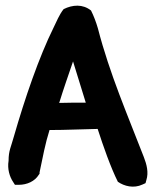

<svg xmlns="http://www.w3.org/2000/svg" viewBox="-20 -647 562 694"><path d="M11 -66C6 -36 15 -8 27 10L34 21H48C78 21 106 8 120 -15L123 -19V-24C134 -77 144 -130 159 -177C222 -177 272 -180 333 -181C353 -119 380 -42 406 10C429 26 463 35 495 20L506 15L509 4C518 -24 510 -53 500 -79C442 -229 376 -381 334 -544C327 -568 319 -589 309 -609C279 -633 242 -630 210 -614C194 -594 184 -568 174 -548C121 -441 70 -292 30 -153C20 -116 11 -103 11 -66ZM194 -275C210 -327 226 -372 244 -425C259 -376 275 -325 290 -276C258 -276 228 -276 194 -275Z"/></svg>

Font: Snowfall
Style: Blk
Weight: 900
Designer: Jasper
Foundry: Cannot Into Space Fonts
Version: Version 0.9